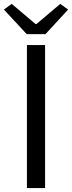

<svg xmlns="http://www.w3.org/2000/svg" viewBox="-38 -964 369 984"><path d="M100 0V-733H193V0ZM99 -789 -18 -915 22 -944 144 -841H149L271 -944L311 -915L195 -789Z"/></svg>

Font: Noto Sans CJK KR Regular (TTF)
Style: Regular
Weight: 400
Designer: Ryoko NISHIZUKA 西塚涼子 (kana & ideographs); Paul D. Hunt (Latin, Greek & Cyrillic); Wenlong ZHANG 张文龙 (bopomofo); Sandoll 
Foundry: Adobe Systems Incorporated
Version: Version 1.004;PS 1.004;hotconv 1.0.82;makeotf.lib2.5.63406